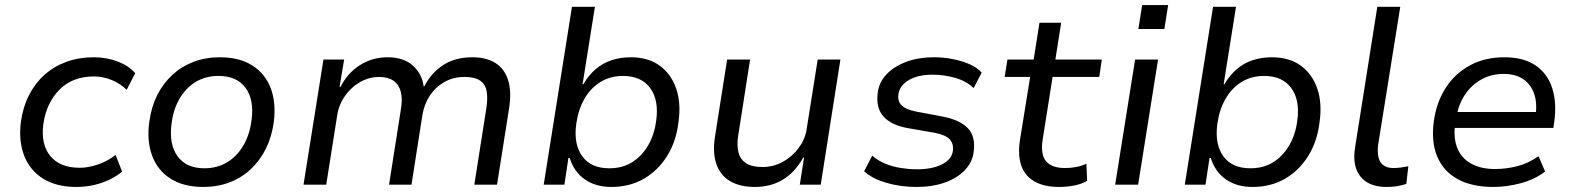

<svg xmlns="http://www.w3.org/2000/svg" viewBox="-20 -732 6242 761"><path d="M283 9Q204 9 151.5 -23.5Q99 -56 76 -114.5Q53 -173 63 -250Q71 -308 95 -355Q119 -402 156.5 -435.5Q194 -469 243.5 -487Q293 -505 352 -505Q403 -505 447 -488Q491 -471 516 -442L482 -376Q457 -401 422.5 -415Q388 -429 352 -429Q310 -429 276 -416Q242 -403 216.5 -377.5Q191 -352 174.5 -318Q158 -284 152 -241Q141 -160 179.5 -113.5Q218 -67 296 -67Q331 -67 369.5 -80.5Q408 -94 438 -118L464 -52Q443 -34 414 -20Q385 -6 351.5 1.5Q318 9 283 9Z M786 9Q708 9 656.5 -23.5Q605 -56 583 -115Q561 -174 572 -251Q580 -309 603.5 -355.5Q627 -402 663.5 -435.5Q700 -469 747.5 -487Q795 -505 851 -505Q929 -505 980 -472.5Q1031 -440 1053 -382.5Q1075 -325 1065 -247Q1057 -189 1033.5 -142Q1010 -95 973.5 -61Q937 -27 889.5 -9Q842 9 786 9ZM790 -65Q841 -65 880.5 -89Q920 -113 945 -156Q970 -199 977 -256Q988 -336 953.5 -383.5Q919 -431 846 -431Q795 -431 756 -407.5Q717 -384 692 -341.5Q667 -299 660 -242Q649 -161 683.5 -113Q718 -65 790 -65Z M1183 0 1262 -496H1344L1326 -388H1330Q1357 -442 1406 -473.5Q1455 -505 1516 -505Q1580 -505 1616.5 -472Q1653 -439 1659 -390H1662Q1689 -443 1736.5 -474Q1784 -505 1852 -505Q1908 -505 1944 -482Q1980 -459 1994 -414Q2008 -369 1998 -304L1950 0H1860L1907 -299Q1914 -341 1909 -369.5Q1904 -398 1883 -412.5Q1862 -427 1821 -427Q1776 -427 1740.5 -406.5Q1705 -386 1683 -352Q1661 -318 1654 -275L1611 0H1522L1569 -299Q1576 -340 1568.5 -368.5Q1561 -397 1539.5 -412Q1518 -427 1483 -427Q1450 -427 1421.5 -414Q1393 -401 1371 -379.5Q1349 -358 1335 -331.5Q1321 -305 1317 -278L1273 0Z M2403 9Q2341 9 2298 -21Q2255 -51 2238 -106H2233L2217 0H2135L2247 -705H2338L2289 -398H2292Q2313 -434 2341 -458Q2369 -482 2404.5 -493.5Q2440 -505 2480 -505Q2549 -505 2594.5 -472Q2640 -439 2660 -381Q2680 -323 2669 -247Q2660 -171 2624 -113.5Q2588 -56 2532 -23.5Q2476 9 2403 9ZM2395 -65Q2447 -65 2485.5 -89Q2524 -113 2549 -156Q2574 -199 2581 -255Q2592 -335 2557 -383Q2522 -431 2449 -431Q2399 -431 2360 -407Q2321 -383 2296.5 -340.5Q2272 -298 2264 -241Q2253 -161 2287.5 -113Q2322 -65 2395 -65Z M2972 9Q2912 9 2873 -14.5Q2834 -38 2819 -83Q2804 -128 2814 -191L2862 -496H2953L2906 -195Q2900 -159 2906.5 -130Q2913 -101 2936.5 -85.5Q2960 -70 3002 -70Q3046 -70 3083.5 -91Q3121 -112 3146 -146Q3171 -180 3177 -219L3221 -496H3311L3233 0H3150L3167 -108H3164Q3131 -49 3083 -20Q3035 9 2972 9Z M3612 9Q3549 9 3493 -7.5Q3437 -24 3405 -53L3437 -115Q3460 -95 3489.5 -83Q3519 -71 3551.5 -66Q3584 -61 3614 -61Q3676 -61 3714.5 -81Q3753 -101 3757 -135Q3760 -164 3743 -181Q3726 -198 3683 -206L3579 -224Q3512 -236 3481.5 -270.5Q3451 -305 3459 -365Q3464 -405 3492.5 -436Q3521 -467 3569.5 -486Q3618 -505 3684 -505Q3719 -505 3755.5 -498Q3792 -491 3823 -477.5Q3854 -464 3871 -444L3839 -383Q3810 -411 3765.5 -423.5Q3721 -436 3677 -436Q3618 -436 3582 -414.5Q3546 -393 3541 -359Q3537 -331 3553.5 -314.5Q3570 -298 3610 -290L3711 -271Q3783 -258 3815.5 -224.5Q3848 -191 3839 -129Q3834 -89 3804 -57.5Q3774 -26 3725 -8.5Q3676 9 3612 9Z M4178 9Q4118 9 4080 -13Q4042 -35 4028 -75.5Q4014 -116 4022 -173L4063 -427H3962L3973 -496H4077L4100 -642H4186L4163 -496H4347L4337 -427H4152L4113 -181Q4103 -120 4126 -93Q4149 -66 4201 -66Q4224 -66 4245 -70Q4266 -74 4286 -83L4289 -15Q4266 -2 4236.5 3.5Q4207 9 4178 9Z M4492 -617 4507 -712H4610L4595 -617ZM4400 0 4479 -496H4570L4491 0Z M4944 9Q4882 9 4839 -21Q4796 -51 4779 -106H4774L4758 0H4676L4788 -705H4879L4830 -398H4833Q4854 -434 4882 -458Q4910 -482 4945.5 -493.5Q4981 -505 5021 -505Q5090 -505 5135.5 -472Q5181 -439 5201 -381Q5221 -323 5210 -247Q5201 -171 5165 -113.5Q5129 -56 5073 -23.5Q5017 9 4944 9ZM4936 -65Q4988 -65 5026.5 -89Q5065 -113 5090 -156Q5115 -199 5122 -255Q5133 -335 5098 -383Q5063 -431 4990 -431Q4940 -431 4901 -407Q4862 -383 4837.5 -340.5Q4813 -298 4805 -241Q4794 -161 4828.5 -113Q4863 -65 4936 -65Z M5476 9Q5405 9 5372 -32.5Q5339 -74 5351 -148L5439 -705H5530L5442 -156Q5439 -128 5444 -107.5Q5449 -87 5464 -76.5Q5479 -66 5502 -66Q5517 -66 5532 -68Q5547 -70 5562 -73L5554 -3Q5535 3 5517 6Q5499 9 5476 9Z M5900 9Q5814 9 5757.5 -22Q5701 -53 5676.5 -111.5Q5652 -170 5663 -251Q5673 -325 5709 -382Q5745 -439 5804.5 -472Q5864 -505 5943 -505Q6019 -505 6066.5 -472.5Q6114 -440 6132.5 -382Q6151 -324 6140 -247L6137 -225H5726L5736 -288H6088L6065 -266Q6074 -320 6061.5 -358Q6049 -396 6018.5 -417.5Q5988 -439 5939 -439Q5890 -439 5850.5 -416.5Q5811 -394 5786 -356Q5761 -318 5753 -270L5749 -250Q5739 -190 5755 -148Q5771 -106 5810 -84Q5849 -62 5906 -62Q5948 -62 5992.5 -73Q6037 -84 6078 -113L6104 -52Q6062 -20 6006.5 -5.5Q5951 9 5900 9Z"/></svg>

Font: Nunito Sans 7pt
Style: Italic
Weight: 400
Italic angle: -9°
Designer: Vernon Adams
Foundry: Vernon Adams
Version: Version 3.101;gftools[0.9.27]